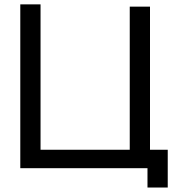

<svg xmlns="http://www.w3.org/2000/svg" viewBox="-20 -770 798 879"><path d="M666.7 -84.4V-739.6H574V-84.4H165.6V-750H72.9V0H655.2V88.5H747.9V-84.4Z"/></svg>

Font: Manrope3 Medium
Style: Regular
Weight: 500
Width: 4
Designer: Mikhail Sharanda
Foundry: Mikhail Sharanda
Version: Version 3.000;PS 003.000;hotconv 1.0.88;makeotf.lib2.5.64775